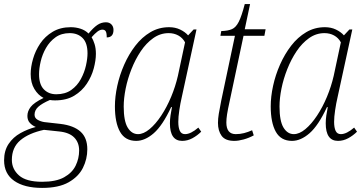

<svg xmlns="http://www.w3.org/2000/svg" viewBox="-62 -679 1782 939"><path d="M144 240Q57 240 7.5 205.5Q-42 171 -42 105Q-42 58 -20 25Q2 -8 38 -28Q74 -48 113 -58Q96 -65 84 -78Q72 -91 72 -112Q72 -135 88 -156Q104 -177 151 -200Q124 -214 106 -244Q88 -274 88 -317Q88 -351 99.5 -391Q111 -431 134.5 -466Q158 -501 195.5 -523.5Q233 -546 284 -546Q309 -546 332 -538.5Q355 -531 371 -515Q394 -543 413.5 -556.5Q433 -570 456 -570Q473 -570 483 -559.5Q493 -549 493 -533Q493 -496 460 -496Q460 -518 455 -526Q450 -534 439 -534Q427 -534 414.5 -524.5Q402 -515 386 -497Q394 -484 400.5 -463.5Q407 -443 407 -416Q407 -384 396.5 -344.5Q386 -305 362.5 -269.5Q339 -234 301 -211Q263 -188 207 -188Q193 -188 182 -190Q143 -173 125 -156.5Q107 -140 107 -118Q107 -102 121.5 -93.5Q136 -85 154 -82L234 -73Q299 -65 332 -35Q365 -5 365 51Q365 99 343.5 142Q322 185 273.5 212.5Q225 240 144 240ZM213 -218Q257 -218 286.5 -239Q316 -260 333.5 -292.5Q351 -325 358.5 -359Q366 -393 366 -418Q366 -469 342 -493Q318 -517 279 -517Q238 -517 209.5 -496.5Q181 -476 163 -444.5Q145 -413 137 -378.5Q129 -344 129 -316Q129 -266 152.5 -242Q176 -218 213 -218ZM144 210Q212 210 251.5 188Q291 166 308 131Q325 96 325 57Q325 18 301 -6.5Q277 -31 228 -36L153 -44Q79 -28 37.5 7Q-4 42 -4 103Q-4 148 31 179Q66 210 144 210Z M604 10Q550 10 525 -34.5Q500 -79 500 -159Q500 -206 511.5 -259Q523 -312 545.5 -363Q568 -414 600 -455.5Q632 -497 673.5 -521.5Q715 -546 765 -546Q795 -546 819 -534.5Q843 -523 858 -506L885 -535H899L827 -204Q820 -174 815 -140.5Q810 -107 810 -83Q810 -55 817.5 -39Q825 -23 843 -23Q871 -23 908 -55L922 -35Q903 -16 879 -3Q855 10 829 10Q769 10 769 -76Q769 -95 772 -115Q775 -135 779 -155H775Q733 -65 690 -27.5Q647 10 604 10ZM613 -23Q640 -23 669.5 -47.5Q699 -72 726.5 -113.5Q754 -155 775 -205.5Q796 -256 808 -308L843 -472Q831 -494 810 -505.5Q789 -517 763 -517Q722 -517 687.5 -492.5Q653 -468 626.5 -428.5Q600 -389 581 -341Q562 -293 552.5 -245.5Q543 -198 543 -158Q543 -87 562.5 -55Q582 -23 613 -23Z M1084 10Q1040 10 1022 -14.5Q1004 -39 1004 -78Q1004 -98 1008 -122.5Q1012 -147 1020 -187L1087 -504H1016L1020 -527Q1053 -528 1072.5 -536.5Q1092 -545 1106 -573Q1120 -601 1135 -659H1161L1135 -536H1237L1231 -504H1129L1062 -188Q1052 -143 1048.5 -120Q1045 -97 1045 -80Q1045 -23 1091 -23Q1112 -23 1131.5 -28Q1151 -33 1171 -42L1179 -17Q1155 -4 1129.5 3Q1104 10 1084 10Z M1366 10Q1312 10 1287 -34.5Q1262 -79 1262 -159Q1262 -206 1273.5 -259Q1285 -312 1307.5 -363Q1330 -414 1362 -455.5Q1394 -497 1435.5 -521.5Q1477 -546 1527 -546Q1557 -546 1581 -534.5Q1605 -523 1620 -506L1647 -535H1661L1589 -204Q1582 -174 1577 -140.5Q1572 -107 1572 -83Q1572 -55 1579.5 -39Q1587 -23 1605 -23Q1633 -23 1670 -55L1684 -35Q1665 -16 1641 -3Q1617 10 1591 10Q1531 10 1531 -76Q1531 -95 1534 -115Q1537 -135 1541 -155H1537Q1495 -65 1452 -27.5Q1409 10 1366 10ZM1375 -23Q1402 -23 1431.5 -47.5Q1461 -72 1488.5 -113.5Q1516 -155 1537 -205.5Q1558 -256 1570 -308L1605 -472Q1593 -494 1572 -505.5Q1551 -517 1525 -517Q1484 -517 1449.5 -492.5Q1415 -468 1388.5 -428.5Q1362 -389 1343 -341Q1324 -293 1314.5 -245.5Q1305 -198 1305 -158Q1305 -87 1324.5 -55Q1344 -23 1375 -23Z"/></svg>

Font: Noto Serif SemiCondensed ExtraLight
Style: Italic
Weight: 200
Width: 4
Italic angle: -12°
Designer: Monotype Design Team
Foundry: Monotype Imaging Inc.
Version: Version 2.013